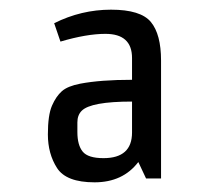

<svg xmlns="http://www.w3.org/2000/svg" viewBox="-20 -732 443 397"><path d="M313 -363H282L266 -397Q234 -355 175.5 -355Q117 -355 98 -384.5Q79 -414 79 -454Q79 -494 87.5 -513.5Q96 -533 108 -543.5Q120 -554 146 -559Q188 -567 253 -567V-612Q253 -662 198 -662Q159 -662 105 -646L92 -684Q148 -712 209.5 -712Q271 -712 292 -686.5Q313 -661 313 -607ZM253 -458V-522Q168 -522 149 -503Q140 -494 140 -479V-459Q140 -432 151 -418.5Q162 -405 194 -405Q253 -405 253 -458Z"/></svg>

Font: Strait
Style: Regular
Weight: 400
Width: 3
Designer: Eduardo Rodriguez Tunni
Foundry: Eduardo Rodriguez Tunni
Version: Version 1.001